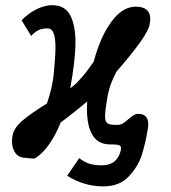

<svg xmlns="http://www.w3.org/2000/svg" viewBox="-20 -572 640 720"><path d="M232 87 277 21Q295.5 35.5 315 41.8Q334.5 48 363 48Q391.5 48 409.5 33Q427.5 18 433.5 -10.5Q434.5 -20 431.5 -24Q428.5 -28 420 -29.2Q411.5 -30.5 392 -30.5Q348.5 -30.5 327.2 -65Q306 -99.5 306 -164Q306 -172.5 307 -191.5Q252 -145.5 207.5 -112.5Q189 -66 164.2 -30.8Q139.5 4.5 111 22Q108.5 22.5 104 22.5Q96 22.5 88.8 21.5Q81.5 20.5 78.5 20Q50.5 20 37.8 2Q25 -16 25 -41.5Q25 -54 27 -62.5Q31.5 -92 64.5 -120Q97.5 -148 156 -184Q174.5 -237 181 -289Q183.5 -317.5 185.8 -345.8Q188 -374 188 -394Q188 -428.5 181.2 -447Q174.5 -465.5 158 -465.5Q136.5 -465.5 122 -457.8Q107.5 -450 97 -437L61 -496Q87 -522.5 117.2 -537.5Q147.5 -552.5 176 -552.5Q223 -552.5 243 -515.2Q263 -478 263 -413Q263 -349.5 243.5 -241Q266.5 -258 278 -272.5Q298.5 -293 331.5 -341Q356 -433.5 397.5 -490.2Q439 -547 489 -547Q543.5 -547 543.5 -500.5Q543.5 -492.5 541 -480Q535 -439 416.5 -303Q392 -257.5 383.5 -212.5Q374 -157 374 -137.5Q374 -122.5 378.2 -115.2Q382.5 -108 392 -105.8Q401.5 -103.5 419.5 -103.5Q431 -103.5 440.5 -109Q450 -114.5 462 -125.5Q473 -135 481.2 -140Q489.5 -145 498.5 -145Q536 -145 536 -105.5Q536 -97 533.5 -83.5Q525.5 -35 511.8 8.8Q498 52.5 462.8 89.8Q427.5 127 367 127Q331.5 127 296.8 116.8Q262 106.5 232 87Z"/></svg>

Font: JuliaMono ExtraBold
Style: Italic
Weight: 800
Italic angle: -9°
Monospace: yes
Designer: cormullion
Foundry: corm
Version: Version 0.057; ttfautohint (v1.8.4)